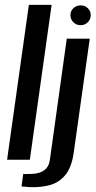

<svg xmlns="http://www.w3.org/2000/svg" viewBox="-20 -653 391 785"><path d="M9 0 98 -633H191L102 0ZM101 112Q94 111 82.5 110.5Q71 110 68 109L75 58Q81 59 91.5 58.5Q102 58 110 58Q142 57 161 43Q180 29 184 0L253 -495H347L281 -26Q272 34 245.5 64.5Q219 95 181 104.5Q143 114 101 112ZM310 -550Q292 -550 280 -562Q268 -574 268 -591Q268 -608 280 -619.5Q292 -631 310 -631Q327 -631 339 -619.5Q351 -608 351 -591Q351 -574 339 -562Q327 -550 310 -550Z"/></svg>

Font: Alumni Sans Thin SemiBold
Style: Italic
Weight: 600
Italic angle: -8°
Version: Version 1.016